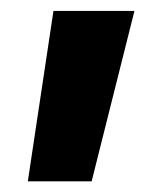

<svg xmlns="http://www.w3.org/2000/svg" viewBox="-20 -720 286 352"><path d="M31 -387.5 78 -700H226.5L148 -387.5Z"/></svg>

Font: Geologica Roman
Style: Bold
Weight: 700
Designer: Sindre Bremnes, Frode Helland
Foundry: Monokrom Skriftforlag AS
Version: Version 1.010;gftools[0.9.28]